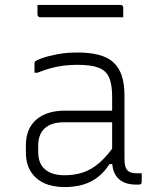

<svg xmlns="http://www.w3.org/2000/svg" viewBox="-20 -749 640 779"><path d="M485 -361Q485 -330 485 -298Q485 -266 485 -233.5Q485 -201 485 -169Q485 -137 485 -106Q485 -87 488 -75.5Q491 -64 498 -57Q504 -51 513 -48.5Q522 -46 534 -46Q536 -46 538.5 -46Q541 -46 543 -46H555Q555 -37 555 -28.5Q555 -20 555 -11Q555 -5 552 -2.5Q549 0 544 0Q539 0 537 0Q535 0 532 0Q512 0 494.5 -5Q477 -10 463.5 -21.5Q450 -33 442.5 -51.5Q435 -70 435 -97Q435 -135 435 -178Q435 -221 435 -259Q435 -275 435 -291.5Q435 -308 435 -324Q435 -340 435 -356Q435 -407 422.5 -435Q410 -463 379.5 -474.5Q349 -486 294 -486Q264 -486 237 -482.5Q210 -479 184.5 -472Q159 -465 132 -454H120Q120 -464 120 -473Q120 -482 120 -492Q120 -495 121 -497Q122 -499 123 -500Q128 -505 152 -513.5Q176 -522 213 -529Q250 -536 294 -536Q344 -536 380.5 -526.5Q417 -517 440 -496Q463 -475 474 -442Q485 -409 485 -361ZM135 -132Q135 -86 162.5 -62Q190 -38 242 -38Q283 -38 317.5 -49.5Q352 -61 385 -90Q418 -119 454 -172V-83H424Q405 -53 379 -32Q353 -11 319 -0.5Q285 10 242 10Q193 10 158 -6.5Q123 -23 104 -54.5Q85 -86 85 -131V-159Q85 -193 95.5 -219Q106 -245 126.5 -263Q147 -281 176 -290.5Q205 -300 242 -300Q276 -300 308 -300Q340 -300 373.5 -300Q407 -300 445 -300Q453 -300 456.5 -294Q460 -288 461 -277.5Q462 -267 462 -253Q420 -253 386.5 -253Q353 -253 319.5 -253Q286 -253 242 -253Q214 -253 193.5 -246.5Q173 -240 159 -226Q147 -214 141 -197Q135 -180 135 -158ZM132 -729H469Q474 -729 477 -726Q480 -723 480 -718Q480 -712 480 -705.5Q480 -699 480 -692.5Q480 -686 480 -679H143Q140 -679 137.5 -680.5Q135 -682 133.5 -684.5Q132 -687 132 -690Q132 -697 132 -703.5Q132 -710 132 -716.5Q132 -723 132 -729Z"/></svg>

Font: Recursive Monospace Light
Style: Regular
Weight: 300
Version: Version 1.047